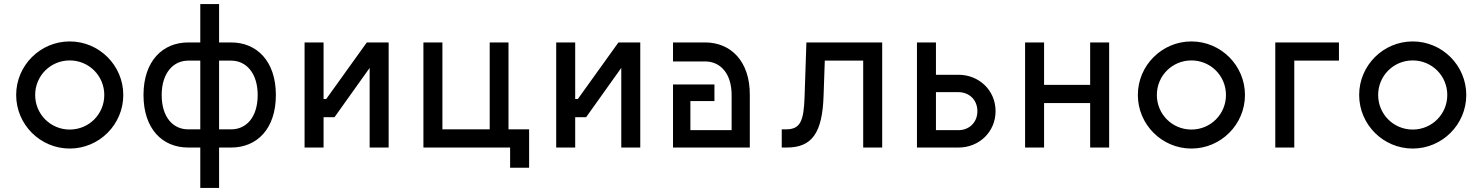

<svg xmlns="http://www.w3.org/2000/svg" viewBox="-20 -730 7335 950"><path d="M325 -89C230 -89 154 -165 154 -260C154 -355 230 -431 325 -431C420 -431 496 -355 496 -260C496 -165 420 -89 325 -89ZM60 -260C60 -114 179 5 325 5C471 5 590 -114 590 -260C590 -406 471 -525 325 -525C179 -525 60 -406 60 -260Z M971 200H1064V0H1124C1252 0 1345 -93 1345 -260C1345 -428 1250 -520 1124 -520H1064V-710H971V-520H911C785 -520 690 -428 690 -260C690 -93 783 0 911 0H971ZM780 -260C780 -368 837 -430 911 -430H971V-90H911C837 -90 780 -149 780 -260ZM1064 -90V-430H1124C1198 -430 1255 -368 1255 -260C1255 -149 1198 -90 1124 -90Z M1635 -150 1809 -394V0H1903V-520H1795L1594 -240H1581V-520H1487V0H1581V-150Z M2598 -90H2496V-520H2403V-90H2169V-520H2075V0H2504V100H2598Z M2880 -150 3054 -394V0H3148V-520H3040L2839 -240H2826V-520H2732V0H2826V-150Z M3600 -260V-86H3396V-230H3515V-312H3310V0H3690V-260C3691 -428 3595 -520 3469 -520H3310V-426H3469C3543 -426 3600 -368 3600 -260Z M3848 0H3873C3999 0 4049 -74 4055 -256L4061 -430H4251V0H4345V-520H3970L3961 -252C3957 -132 3941 -90 3869 -90H3848Z M4816 -180C4816 -122 4773 -86 4723 -86H4611V-274H4723C4773 -274 4816 -238 4816 -180ZM4517 0H4723C4823 0 4906 -76 4906 -180C4906 -284 4823 -360 4723 -360H4611V-520H4517Z M5052 0H5146V-220H5374V0H5468V-520H5374V-310H5146V-520H5052Z M5875 -89C5780 -89 5704 -165 5704 -260C5704 -355 5780 -431 5875 -431C5970 -431 6046 -355 6046 -260C6046 -165 5970 -89 5875 -89ZM5610 -260C5610 -114 5729 5 5875 5C6021 5 6140 -114 6140 -260C6140 -406 6021 -525 5875 -525C5729 -525 5610 -406 5610 -260Z M6605 -430V-520H6290V0H6384V-430Z M6970 -89C6875 -89 6799 -165 6799 -260C6799 -355 6875 -431 6970 -431C7065 -431 7141 -355 7141 -260C7141 -165 7065 -89 6970 -89ZM6705 -260C6705 -114 6824 5 6970 5C7116 5 7235 -114 7235 -260C7235 -406 7116 -525 6970 -525C6824 -525 6705 -406 6705 -260Z"/></svg>

Font: Grotesk 02 Mince
Style: Bold
Weight: 400
Designer: Frank Adebiaye, contributions by Jérémy Landes, Ariel Martín Pérez
Foundry: Velvetyne Type Foundry
Version: Version 3.000;Glyphs 3.1.2 (3150)